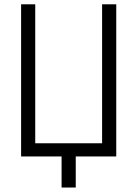

<svg xmlns="http://www.w3.org/2000/svg" viewBox="-20 -713 626 875"><path d="M260.7 141.6V0H76.2V-693.4H140.6V-60.1H445.3V-693.4H509.8V0H325.2V141.6Z"/></svg>

Font: Cascadia Code NF Light
Style: Regular
Weight: 300
Monospace: yes
Designer: Aaron Bell
Foundry: Saja Typeworks
Version: Version 2404.023; ttfautohint (v1.8.4)